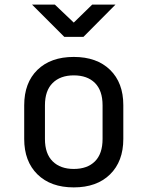

<svg xmlns="http://www.w3.org/2000/svg" viewBox="-20 -805 640 833"><path d="M300 8Q200 8 142.5 -48.5Q85 -105 85 -202V-348Q85 -446 142.5 -502Q200 -558 300 -558Q400 -558 457.5 -502Q515 -446 515 -349V-202Q515 -105 457.5 -48.5Q400 8 300 8ZM300 -72Q359 -72 392 -105Q425 -138 425 -202V-348Q425 -412 392 -445Q359 -478 300 -478Q242 -478 208.5 -445Q175 -412 175 -348V-202Q175 -138 208.5 -105Q242 -72 300 -72ZM259 -645 119 -785H218L300 -707L380 -785H481L342 -645Z"/></svg>

Font: Tiny
Style: Regular
Weight: 400
Designer: Philipp Nurullin, Konstantin Bulenkov
Foundry: JetBrains
Version: Version 2.251; ttfautohint (v1.8.4.7-5d5b)